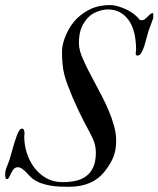

<svg xmlns="http://www.w3.org/2000/svg" viewBox="-34 -736 617 748"><path d="M36.1 -84.5Q25.4 -84.5 19.5 -77.4Q13.7 -70.3 9.5 -61.8Q5.4 -53.2 2 -45.9Q-1.5 -38.6 -7.8 -38.1Q-10.3 -38.1 -11.2 -40.3Q-12.2 -42.5 -12.9 -45.7Q-13.7 -48.8 -13.7 -52.2Q-13.7 -55.7 -13.7 -57.6Q-13.7 -71.8 -7.8 -85.2Q-2 -98.6 4.9 -120.1Q6.3 -125 9.3 -135.5Q12.2 -146 15.9 -158.7Q19.5 -171.4 23.7 -184.8Q27.8 -198.2 32.2 -209.5Q36.6 -220.7 41.3 -227.8Q45.9 -234.9 50.3 -234.9Q57.1 -234.9 59.3 -229.2Q61.5 -223.6 61.5 -217.3Q61.5 -213.4 61 -209.5Q60.5 -205.6 60.5 -203.6Q60.5 -172.4 70.3 -140.9Q80.1 -109.4 98.9 -84Q117.7 -58.6 145.5 -42.5Q173.3 -26.4 210 -26.4Q237.8 -26.4 261.5 -31.7Q285.2 -37.1 302.5 -50.3Q319.8 -63.5 329.6 -85.4Q339.4 -107.4 339.4 -141.1Q339.4 -152.8 337.6 -163.1Q335.9 -173.3 332.3 -183.8Q328.6 -194.3 323 -205.8Q317.4 -217.3 309.6 -231.4Q292.5 -262.7 277.3 -294.2Q262.2 -325.7 248 -358.4Q237.3 -384.8 229.5 -405Q221.7 -425.3 216.8 -444.6Q211.9 -463.9 209.7 -485.6Q207.5 -507.3 207.5 -536.6Q207.5 -551.3 212.2 -568.8Q216.8 -586.4 224.9 -604Q232.9 -621.6 243.7 -637.5Q254.4 -653.3 266.6 -665Q292 -689 322.8 -702.6Q353.5 -716.3 396 -716.3Q407.7 -716.3 422.1 -712.4Q436.5 -708.5 450.9 -702.4Q465.3 -696.3 478 -688Q490.7 -679.7 499.5 -670.9Q506.3 -664.1 508.5 -660.6Q510.7 -657.2 518.1 -657.2Q525.4 -657.2 530.8 -661.6Q536.1 -666 541 -671.1Q545.9 -676.3 551 -680.7Q556.2 -685.1 563 -685.1V-665.5Q563 -665.5 560.8 -659.4Q558.6 -653.3 555.7 -645.3Q552.7 -637.2 549.6 -628.7Q546.4 -620.1 544.4 -614.3Q541.5 -606 537.6 -590.3Q533.7 -574.7 528.8 -558.8Q523.9 -543 517.3 -531.2Q510.7 -519.5 502.4 -519.5Q500 -519.5 497.3 -520.8Q494.6 -522 494.6 -526.4Q494.6 -530.3 495.4 -534.9Q496.1 -539.6 496.1 -544.9Q496.1 -571.3 491 -598.9Q485.8 -626.5 472.9 -648.7Q460 -670.9 438.5 -685.1Q417 -699.2 384.8 -699.2Q376 -699.2 366 -697Q356 -694.8 346.2 -691.2Q336.4 -687.5 327.6 -682.4Q318.8 -677.2 313 -671.4Q294.4 -653.8 283.9 -629.4Q273.4 -605 273.4 -568.4Q273.4 -553.2 277.8 -537.1Q282.2 -521 288.6 -507.8Q299.3 -482.9 310.8 -460.4Q322.3 -438 335 -414.6Q348.1 -389.6 363 -361.3Q377.9 -333 390.1 -303.7Q402.3 -274.4 410.4 -245.1Q418.5 -215.8 418.5 -189.5Q418.5 -172.4 416.5 -158Q414.6 -143.6 409.7 -129.6Q404.8 -115.7 396.5 -101.3Q388.2 -86.9 375.5 -70.3Q352.1 -39.6 316.9 -23.9Q281.7 -8.3 235.4 -8.3Q218.3 -8.3 199.7 -9Q181.2 -9.8 162.6 -12.9Q144 -16.1 126.5 -22.2Q108.9 -28.3 94.2 -39.1Q88.4 -43 81.5 -50.5Q74.7 -58.1 67.1 -65.7Q59.6 -73.2 51.5 -78.9Q43.5 -84.5 36.1 -84.5Z"/></svg>

Font: IM FELL French Canon
Style: Italic
Weight: 400
Italic angle: -17°
Designer: Igino Marini
Foundry: Igino Marini
Version: 3.00